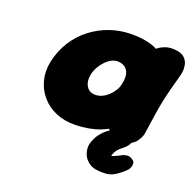

<svg xmlns="http://www.w3.org/2000/svg" viewBox="-120 -624 929 918"><g transform="rotate(20 345.0 -165.5)"><path d="M294 1Q239 2 195 -16.5Q151 -35 121.5 -69Q92 -103 80.5 -147.5Q69 -192 79 -242Q92 -301 121.5 -348Q151 -395 194 -428.5Q237 -462 288 -480Q339 -498 394 -499Q480 -500 531 -473.5Q582 -447 599 -391.5Q616 -336 599 -250Q589 -200 567 -155.5Q545 -111 508 -76.5Q471 -42 418 -21.5Q365 -1 294 1ZM334 -167Q351 -167 367.5 -174.5Q384 -182 398.5 -195.5Q413 -209 423.5 -226Q434 -243 437 -262Q444 -294 438 -314Q432 -334 417 -344Q402 -354 381 -354Q364 -354 348 -345Q332 -336 318.5 -321.5Q305 -307 295 -289Q285 -271 281 -252Q276 -228 281 -208.5Q286 -189 299.5 -178Q313 -167 334 -167ZM531 0Q501 0 484 -9Q467 -18 460 -27Q453 -36 453 -36Q460 -109 468.5 -177.5Q477 -246 490.5 -318Q504 -390 528 -470Q528 -470 538.5 -478.5Q549 -487 570 -495Q591 -503 622 -500Q655 -497 670 -481Q685 -465 688 -445.5Q691 -426 688.5 -411.5Q686 -397 686 -397Q672 -346 663 -311.5Q654 -277 647.5 -245Q641 -213 635 -173Q629 -133 620 -71Q620 -71 616.5 -60.5Q613 -50 603.5 -36Q594 -22 576.5 -11Q559 0 531 0ZM499 170Q451 172 425.5 154.5Q400 137 392 111.5Q384 86 388 65Q391 51 401 30.5Q411 10 433.5 -12Q456 -34 498 -52Q498 -52 509 -55.5Q520 -59 536 -58.5Q552 -58 564 -46Q575 -36 576 -25Q577 -14 572.5 -5Q568 4 563 9.5Q558 15 558 15Q539 31 530.5 38.5Q522 46 514 59Q514 60 511 66Q508 72 506.5 77Q505 82 511 80Q525 75 535 70Q545 65 554 60Q554 60 561.5 57Q569 54 580.5 53.5Q592 53 605 62Q618 70 617.5 82.5Q617 95 612 104Q607 113 607 113Q586 135 558.5 153Q531 171 499 170Z"/></g></svg>

Font: Sour Gummy Black
Style: Italic
Weight: 900
Italic angle: -11.3°
Designer: Stefie Justprince
Foundry: Eifetstype
Version: Version 1.000